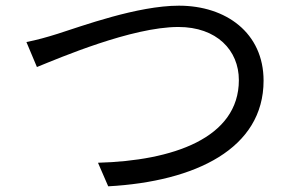

<svg xmlns="http://www.w3.org/2000/svg" viewBox="-20 -670 1040 676"><path d="M73 -522 110 -434C189 -466 444 -575 608 -575C743 -575 821 -493 821 -388C821 -183 587 -104 325 -97L361 -14C669 -31 908 -147 908 -386C908 -554 776 -650 610 -650C464 -650 268 -578 183 -551C145 -539 109 -529 73 -522Z"/></svg>

Font: Noto Sans CJK SC
Style: Regular
Weight: 400
Designer: Ryoko NISHIZUKA 西塚涼子 (kana, bopomofo & ideographs); Paul D. Hunt (Latin, Greek & Cyrillic); Sandoll Communications 산돌커뮤니
Foundry: Adobe
Version: Version 2.004;hotconv 1.0.118;makeotfexe 2.5.65603